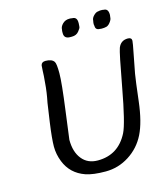

<svg xmlns="http://www.w3.org/2000/svg" viewBox="-126 -984 936 1072"><g transform="rotate(-15 342.0 -448.0)"><path d="M419.4 -852.1V-842.8L418.9 -840.8V-837.4Q418 -834.5 418 -827.1Q418 -819.8 403.6 -802.5Q389.2 -785.2 364.3 -785.2H354Q318.8 -785.2 318.8 -816.4V-828.1L319.3 -829.6V-833Q320.3 -835.9 320.3 -837.9Q320.3 -854.5 335.9 -870.1Q351.6 -885.7 375 -885.7H381.8Q386.2 -884.3 391.6 -884.3Q419.4 -884.3 419.4 -852.1ZM599.6 -844.2Q599.6 -844.2 598.1 -831.5Q598.1 -820.8 584.7 -804Q571.3 -787.1 554.2 -787.1L551.3 -786.1H547.9L537.6 -785.6H532.7L525.9 -786.6Q500.5 -786.6 500.5 -810.5L499 -819.8V-824.7L499.5 -826.7V-830.1Q501.5 -840.3 501.5 -841.3Q501.5 -855.5 515.6 -869.6Q529.8 -883.8 542.5 -883.8Q545.4 -884.8 546.9 -884.8L553.7 -885.7H565.4Q569.8 -884.3 573.7 -884.3Q600.1 -884.3 600.1 -849.1V-846.2ZM200.7 -232.4Q200.7 -162.1 233.9 -121.1Q266.6 -80.1 325.2 -80.1Q444.3 -80.1 500 -190.4Q524.9 -240.2 560.8 -436.5Q596.7 -632.8 606 -656.2Q621.1 -694.8 662.1 -694.8Q684.1 -694.8 684.1 -676.3Q684.1 -666 670.7 -599.4Q657.2 -532.7 650.6 -494.9Q644 -457 630.4 -340.1Q616.7 -223.1 583.3 -156Q549.8 -88.9 487.3 -49.1Q424.8 -9.3 351.8 -9.3Q278.8 -9.3 236.8 -23.9Q155.3 -52.2 124.5 -130.4Q107.4 -173.8 107.4 -218Q107.4 -262.2 120.4 -355Q133.3 -447.8 136.2 -463.4L142.1 -494.6Q150.9 -543.9 155.3 -612.8L156.7 -643.6Q158.2 -670.9 158.7 -673.8Q162.6 -692.9 185.5 -692.9Q222.7 -692.9 235.4 -672.9Q243.2 -660.6 243.2 -606.4Q243.2 -552.2 221.9 -394Q200.7 -235.8 200.7 -232.4Z"/></g></svg>

Font: Averia Sans Libre
Style: Italic
Weight: 400
Italic angle: -7.90001°
Version: Version 1.002